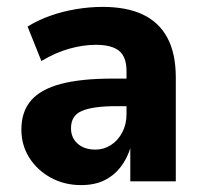

<svg xmlns="http://www.w3.org/2000/svg" viewBox="-20 -526 587 557"><path d="M215 11Q167 11 127.5 -10.5Q88 -32 65 -68.5Q42 -105 42 -150Q42 -202 70 -234.5Q98 -267 156.5 -282.5Q215 -298 306 -298H364V-218H318Q283 -218 258 -214.5Q233 -211 217 -204Q201 -197 193.5 -184.5Q186 -172 186 -154Q186 -126 205.5 -109Q225 -92 257 -92Q281 -92 301.5 -105Q322 -118 334.5 -141.5Q347 -165 347 -195V-320Q347 -361 325.5 -378.5Q304 -396 258 -396Q222 -396 182 -385Q142 -374 100 -349L60 -449Q91 -468 126.5 -480.5Q162 -493 201 -499.5Q240 -506 278 -506Q347 -506 394 -484Q441 -462 465.5 -416.5Q490 -371 490 -301V0H358V-99H359Q349 -66 329.5 -41Q310 -16 282 -2.5Q254 11 215 11Z"/></svg>

Font: Nunito Sans 10pt SemiCondensed ExtraBold
Style: Regular
Weight: 800
Width: 4
Designer: Vernon Adams
Foundry: Vernon Adams
Version: Version 3.101;gftools[0.9.27]